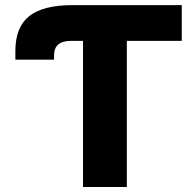

<svg xmlns="http://www.w3.org/2000/svg" viewBox="-20 -748 778 768"><path d="M41.5 -509.3V-544.4Q41.5 -639.2 96.7 -683.3Q151.9 -727.5 270.5 -727.5H707V-584.5H487.3V0H312V-584.5H264.6Q196.3 -584.5 196.3 -527.3V-509.3Z"/></svg>

Font: Inter Extra Bold
Style: Regular
Weight: 800
Designer: Rasmus Andersson
Foundry: rsms
Version: Version 4.000;git-3c8e0fc